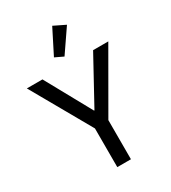

<svg xmlns="http://www.w3.org/2000/svg" viewBox="-225 -1068 1054 1182"><g transform="rotate(-30 301.5 -477.0)"><path d="M422 -914 340 -954 252 -780 311 -752ZM349 0V-278L591 -698H483L305 -373H302L123 -698H12L252 -275V0Z"/></g></svg>

Font: IBM Plex Devanagari Text
Style: Regular
Weight: 450
Designer: Mike Abbink, Paul van der Laan, Pieter van Rosmalen, Erin McLaughlin
Foundry: Bold Monday
Version: Version 1.0